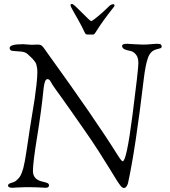

<svg xmlns="http://www.w3.org/2000/svg" viewBox="-20 -930 844 956"><path d="M331 -904Q331 -910 338 -910H340Q346 -910 387.5 -867.5Q429 -825 434 -825Q441 -825 488 -866Q497 -874 507.5 -884Q518 -894 522.5 -898.5Q527 -903 532.5 -906Q538 -909 543 -909Q550 -909 550 -904Q550 -900 548 -897Q532 -877 518.5 -859Q505 -841 496 -828.5Q487 -816 479.5 -805Q472 -794 468 -787.5Q464 -781 460 -775Q456 -769 454 -766Q452 -763 450 -761Q448 -759 446.5 -758.5Q445 -758 442 -758H416Q406 -758 402 -768Q389 -796 370.5 -829Q352 -862 341.5 -880.5Q331 -899 331 -904ZM20 -6Q20 -11 24 -14Q28 -17 33.5 -18.5Q39 -20 47.5 -23Q56 -26 62 -32Q70 -39 76.5 -47Q83 -55 88 -68.5Q93 -82 96 -92.5Q99 -103 103.5 -127.5Q108 -152 110.5 -169Q113 -186 119 -225Q125 -264 129 -292Q131 -306 139.5 -356.5Q148 -407 152.5 -437Q157 -467 161.5 -507Q166 -547 166 -571Q166 -584 164 -595Q162 -606 160 -612Q158 -618 151 -626.5Q144 -635 142 -637.5Q140 -640 129.5 -649.5Q119 -659 117 -661Q105 -672 82 -673.5Q59 -675 43.5 -676.5Q28 -678 28 -691Q28 -710 95 -710Q101 -710 115.5 -708.5Q130 -707 137 -707Q139 -707 151 -707.5Q163 -708 167 -708Q172 -708 175.5 -707.5Q179 -707 182.5 -705.5Q186 -704 187.5 -703Q189 -702 193 -697.5Q197 -693 199 -690Q201 -687 206.5 -679.5Q212 -672 216 -666Q453 -338 565 -159Q585 -127 591 -127Q610 -127 639.5 -355.5Q669 -584 669 -616Q669 -644 656.5 -659Q644 -674 628.5 -676.5Q613 -679 600.5 -684.5Q588 -690 588 -702Q588 -712 613 -712Q617 -712 645.5 -710Q674 -708 689 -708Q713 -708 732.5 -710Q752 -712 759 -712Q775 -712 780 -709Q785 -706 785 -698Q785 -695 783.5 -693Q782 -691 778 -689.5Q774 -688 771 -687.5Q768 -687 763 -685.5Q758 -684 755 -683Q728 -675 716 -640Q704 -605 696 -538Q654 -185 618 -21Q617 -13 611 -3.5Q605 6 597 6Q590 6 582 -3Q574 -12 559 -36Q544 -60 525.5 -90.5Q507 -121 471.5 -176.5Q436 -232 395 -290Q363 -336 333.5 -378Q304 -420 288.5 -441.5Q273 -463 260 -481Q247 -499 241 -508.5Q235 -518 232 -524Q226 -536 216 -536Q202 -536 197 -489Q186 -378 165 -249.5Q144 -121 144 -79Q144 -40 183 -28Q187 -27 194.5 -25Q202 -23 206 -22Q210 -21 215 -19Q220 -17 222 -14Q224 -11 224 -7Q224 5 207 5Q202 5 181 3.5Q160 2 107 2Q87 2 66.5 3.5Q46 5 42 5Q20 5 20 -6Z"/></svg>

Font: OFL Sorts Mill Goudy TT
Style: Italic
Weight: 500
Italic angle: -6°
Version: Version 003.000